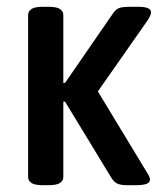

<svg xmlns="http://www.w3.org/2000/svg" viewBox="-20 -545 480 567"><path d="M108 2Q83 2 73 -4.5Q63 -11 63 -23V-500Q63 -512 73 -518.5Q83 -525 107 -525H122Q147 -525 157 -518.5Q167 -512 167 -500V-300H172L312 -503Q321 -517 331 -521Q341 -525 367 -525H388Q426 -525 426 -509Q426 -500 416 -485L269 -275L415 -34Q423 -22 423 -15Q423 -6 412.5 -2Q402 2 378 2H357Q335 2 325 -3.5Q315 -9 307 -23L172 -245H167V-23Q167 -11 157 -4.5Q147 2 122 2Z"/></svg>

Font: Asap Condensed Medium
Style: Regular
Weight: 500
Width: 3
Designer: Pablo Cosgaya
Foundry: Omnibus-Type
Version: Version 3.001; ttfautohint (v1.8.4.7-5d5b)